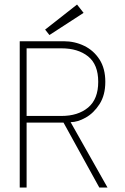

<svg xmlns="http://www.w3.org/2000/svg" viewBox="-20 -846 563 866"><path d="M69 -660H267Q317 -660 359.8 -639.2Q402.5 -618.5 428.8 -577.8Q455 -537 455 -477Q455 -417 429 -376.5Q403 -336 366.5 -315.5Q330 -295 298.5 -295L465 0H428L266.5 -293H100V0H69ZM100 -323H257Q332 -323 377.5 -361Q423 -399 423 -477Q423 -555 377.5 -591.5Q332 -628 257 -628H100ZM203 -688 183.5 -712.5 327.5 -825.5 357 -788Z"/></svg>

Font: League Spartan Thin Thin
Style: Regular
Weight: 250
Version: Version 2.002